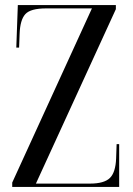

<svg xmlns="http://www.w3.org/2000/svg" viewBox="-20 -734 522 754"><path d="M28 0V-17L341 -701H161Q100 -701 79.5 -678.5Q59 -656 57 -601L55 -547H44L50 -714H435V-698L121 -13H333Q389 -13 411.5 -35Q434 -57 436 -112L438 -168H448V0Z"/></svg>

Font: Noto Serif Display ExtraCondensed
Style: Regular
Weight: 400
Width: 2
Designer: Monotype Design Team
Foundry: Monotype Imaging Inc.
Version: Version 2.009